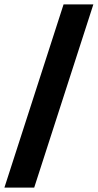

<svg xmlns="http://www.w3.org/2000/svg" viewBox="-31 -800 443 870"><path d="M-11 50 257 -780H392L124 50Z"/></svg>

Font: Mohave Bold
Style: Regular
Weight: 700
Designer: Gumpita Rahayu
Foundry: Tokotype
Version: Version 2.002;PS 002.002;hotconv 1.0.88;makeotf.lib2.5.64775